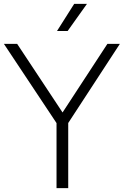

<svg xmlns="http://www.w3.org/2000/svg" viewBox="-33 -965 635 985"><path d="M257 0V-358.5L271 -312.5L-13 -740H55L299.5 -370.5H276.5L518 -740H582L303 -312.5L317 -358V0ZM259.5 -806 347.5 -945H413L314 -806Z"/></svg>

Font: Encode Sans SC Condensed Thin Light
Style: Regular
Weight: 300
Version: Version 3.002